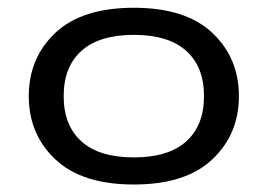

<svg xmlns="http://www.w3.org/2000/svg" viewBox="-20 -475 704 505"><path d="M332 10.3Q195.8 10.3 125.7 -55.7Q55.7 -121.6 55.7 -222.2Q55.7 -322.8 125.7 -388.7Q195.8 -454.6 332 -454.6Q468.3 -454.6 538.3 -388.7Q608.4 -322.8 608.4 -222.2Q608.4 -121.6 538.3 -55.7Q468.3 10.3 332 10.3ZM516.6 -222.2Q516.6 -299.3 469.7 -341.3Q422.9 -383.3 332 -383.3Q241.2 -383.3 194.3 -341.3Q147.5 -299.3 147.5 -222.2Q147.5 -145 194.3 -103Q241.2 -61 332 -61Q422.9 -61 469.7 -103Q516.6 -145 516.6 -222.2Z"/></svg>

Font: Roboto Web
Style: Regular
Weight: 400
Designer: Google
Version: Version 1.200310; 2013